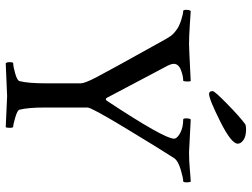

<svg xmlns="http://www.w3.org/2000/svg" viewBox="-125 -756 884 674"><g transform="rotate(90 317.0 -419.0)"><path d="M135.7 -640.6Q147.5 -640.6 264.6 -646.5Q266.6 -642.6 266.1 -631.3Q265.6 -620.1 262.7 -620.1Q246.1 -620.1 225.1 -611.8Q204.1 -603.5 204.1 -586.9Q204.1 -576.2 214.8 -557.6L324.2 -350.6Q329.1 -345.7 334 -352.5Q466.8 -553.7 466.8 -587.9Q466.8 -598.6 447.3 -609.4Q427.7 -620.1 399.4 -620.1Q395.5 -620.1 395.5 -631.3Q395.5 -642.6 399.4 -646.5Q507.8 -640.6 514.6 -640.6Q544.9 -640.6 577.1 -643.6Q609.4 -646.5 618.2 -646.5Q620.1 -640.6 620.1 -631.8Q620.1 -620.1 616.2 -620.1Q604.5 -620.1 575.2 -611.3Q545.9 -602.5 536.1 -589.8Q499 -532.2 428.2 -415Q357.4 -297.9 357.4 -284.2V-135.7Q357.4 -75.2 365.2 -44.9Q367.2 -38.1 391.6 -30.8Q416 -23.4 424.8 -23.4Q428.7 -23.4 428.7 -10.7Q428.7 -2.9 426.8 2.9Q329.1 -2 317.4 -2Q314.5 -2 202.1 2.9Q198.2 -1 198.2 -10.7Q198.2 -23.4 202.1 -23.4Q213.9 -23.4 237.8 -30.3Q261.7 -37.1 264.6 -44.9Q272.5 -75.2 272.5 -138.7V-260.7Q272.5 -274.4 251.5 -314.9Q230.5 -355.5 129.9 -536.1Q114.3 -565.4 106 -576.7Q97.7 -587.9 82 -598.6Q71.3 -606.4 49.8 -613.3Q28.3 -620.1 18.6 -620.1Q14.6 -620.1 14.6 -630.9Q14.6 -642.6 18.6 -646.5Q34.2 -645.5 71.3 -643.1Q108.4 -640.6 135.7 -640.6ZM299.8 -723.6Q299.8 -730.5 344.7 -774.4Q389.6 -818.4 416 -837.9Q421.9 -840.8 433.6 -840.8Q459 -840.8 471.7 -831.5Q484.4 -822.3 484.4 -811.5Q484.4 -789.1 406.2 -750Q328.1 -710.9 309.6 -710.9Q299.8 -710.9 299.8 -723.6Z"/></g></svg>

Font: Crimson Text
Style: Roman
Weight: 400
Version: Version 0.13